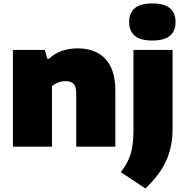

<svg xmlns="http://www.w3.org/2000/svg" viewBox="-20 -834 1054 1092"><path d="M53.5 0V-550H235L249 -500H258.5Q321.5 -559 423.5 -559Q485 -559 533 -534.2Q581 -509.5 608.5 -456.2Q636 -403 636 -316.5V0H413.5V-303Q413.5 -343 398 -357.8Q382.5 -372.5 353.5 -372.5Q330.5 -372.5 309.8 -364.2Q289 -356 275.5 -343.5V0ZM807 238 667 145Q708 93 723.5 40Q739 -13 739 -90V-550H961.5V-98Q961.5 -4.5 927.2 75.8Q893 156 807 238ZM846.5 -603.5Q778 -603.5 746.2 -630.8Q714.5 -658 714.5 -709Q714.5 -760 746.2 -787.2Q778 -814.5 846.5 -814.5Q915 -814.5 946.8 -787.2Q978.5 -760 978.5 -709Q978.5 -658 946.8 -630.8Q915 -603.5 846.5 -603.5Z"/></svg>

Font: Encode Sans SemiExpanded SemiExpanded Black
Style: Regular
Weight: 900
Width: 6
Designer: Multiple Designers
Foundry: Impallari Type
Version: Version 3.000; ttfautohint (v1.8.3) -l 8 -r 50 -G 200 -x 14 